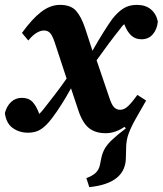

<svg xmlns="http://www.w3.org/2000/svg" viewBox="-29 -529 667 787"><path d="M-9 -66Q-1 -95 17 -111.5Q35 -128 61 -128Q88 -128 104 -111.5Q120 -95 132 -62Q137 -67 141 -71.5Q145 -76 149 -81Q172 -110 196.5 -142Q221 -174 244 -207L195 -356Q186 -383 176.5 -393.5Q167 -404 151 -404Q138 -404 122 -395Q106 -386 87 -363L61 -394Q102 -451 139.5 -480Q177 -509 217 -509Q261 -509 282.5 -485Q304 -461 320 -413L350 -321Q375 -365 395.5 -397.5Q416 -430 431 -451Q454 -480 477 -494.5Q500 -509 532 -509Q567 -509 589 -491Q611 -473 618 -441Q615 -409 597.5 -388.5Q580 -368 551 -368Q526 -368 509.5 -383Q493 -398 482 -426L480 -430Q476 -426 472.5 -422.5Q469 -419 466 -414Q441 -383 416.5 -350Q392 -317 367 -282L420 -126Q429 -99 439 -89Q449 -79 464 -79Q480 -79 496 -94Q512 -109 534 -140L570 -117Q546 -75 527.5 -42.5Q509 -10 498.5 18Q488 46 488 78L487 116Q487 223 337 238L325 201Q348 193 362.5 180Q377 167 381 145L386 120Q391 96 401.5 78.5Q412 61 432.5 42Q453 23 487 -3L481 -9Q464 3 444.5 10Q425 17 404 17Q361 17 334.5 -5Q308 -27 291 -80L262 -167Q222 -94 183 -43Q162 -15 140 0Q118 15 86 15Q50 15 23 -4.5Q-4 -24 -9 -66Z"/></svg>

Font: Source Serif 4 SmText
Style: Bold Italic
Weight: 700
Italic angle: -12°
Designer: Frank Grießhammer
Foundry: Adobe
Version: Version 4.005;hotconv 1.1.0;makeotfexe 2.6.0